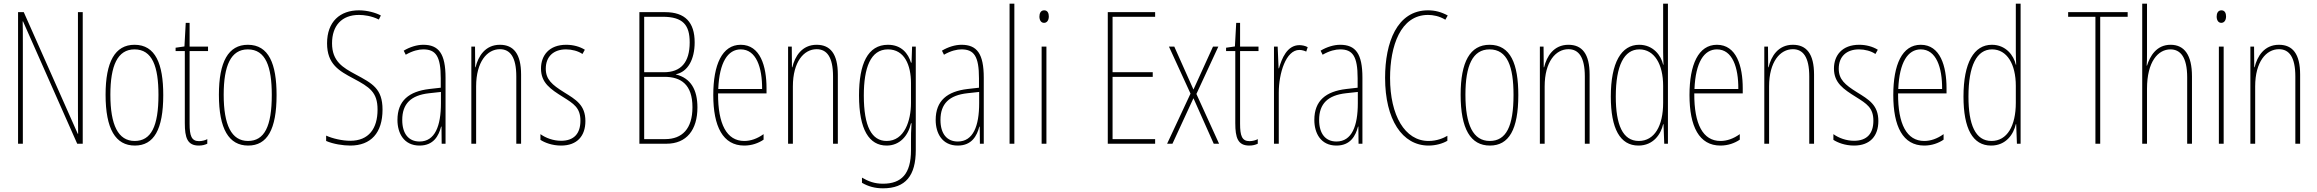

<svg xmlns="http://www.w3.org/2000/svg" viewBox="-20 -780 12572 1042"><path d="M429 0V-714H403V-181C403 -152 404 -99 404 -54H402L109 -714H78V0H104V-547C104 -603 104 -636 103 -664H105L399 0Z M866 -264C866 -433 824 -537 710 -537C604 -537 553 -444 553 -266C553 -80 607 10 712 10C815 10 866 -77 866 -264ZM579 -266C579 -424 618 -512 710 -512C807 -512 840 -418 840 -265C840 -94 800 -15 711 -15C621 -15 579 -102 579 -266Z M1060 -14C1019 -14 1009 -44 1009 -108V-503H1109V-527H1009V-656H988L981 -528L933 -521V-503H983V-112C983 -32 997 10 1059 10C1078 10 1092 6 1105 0V-25C1095 -19 1077 -14 1060 -14Z M1481 -264C1481 -433 1439 -537 1325 -537C1219 -537 1168 -444 1168 -266C1168 -80 1222 10 1327 10C1430 10 1481 -77 1481 -264ZM1194 -266C1194 -424 1233 -512 1325 -512C1422 -512 1455 -418 1455 -265C1455 -94 1415 -15 1326 -15C1236 -15 1194 -102 1194 -266Z M2056 -185C2056 -299 2001 -327 1910 -376C1841 -413 1782 -447 1782 -545C1782 -640 1834 -699 1928 -699C1955 -699 1996 -694 2036 -674L2047 -696C2019 -711 1973 -724 1928 -724C1826 -724 1755 -663 1755 -545C1755 -431 1821 -395 1898 -354C1986 -307 2029 -280 2029 -185C2029 -82 1981 -16 1881 -16C1838 -16 1785 -28 1750 -44V-15C1789 2 1842 10 1881 10C1993 10 2056 -59 2056 -185Z M2277 -537C2243 -537 2204 -525 2171 -505L2182 -483C2220 -505 2253 -512 2277 -512C2345 -512 2372 -475 2372 -355V-304L2310 -297C2200 -284 2137 -234 2137 -129C2137 -57 2172 10 2257 10C2333 10 2361 -43 2374 -93H2376L2377 0H2398V-358C2398 -489 2361 -537 2277 -537ZM2309 -274 2373 -281V-220C2373 -97 2341 -12 2257 -12C2198 -12 2163 -54 2163 -129C2163 -217 2210 -263 2309 -274Z M2693 -537C2613 -537 2575 -474 2561 -415H2559L2558 -527H2538V0H2564V-311C2564 -445 2624 -513 2693 -513C2748 -513 2782 -471 2782 -365V0H2808V-375C2808 -488 2767 -537 2693 -537Z M3157 -123C3157 -210 3106 -239 3040 -280C2976 -320 2942 -349 2942 -407C2942 -475 2986 -512 3052 -512C3084 -512 3118 -503 3141 -487L3154 -510C3127 -527 3091 -537 3053 -537C2960 -537 2916 -479 2916 -408C2916 -330 2968 -296 3035 -254C3094 -217 3130 -195 3130 -125C3130 -56 3096 -16 3025 -16C2983 -16 2942 -31 2913 -52V-21C2936 -6 2976 10 3025 10C3113 10 3157 -43 3157 -123Z M3590 -714H3450V0H3597C3706 0 3765 -75 3765 -197C3765 -293 3729 -356 3648 -376V-377C3713 -390 3750 -458 3750 -550C3750 -659 3698 -714 3590 -714ZM3583 -388H3476V-689H3576C3687 -689 3723 -644 3723 -550C3723 -441 3675 -388 3583 -388ZM3476 -363H3586C3675 -363 3738 -322 3738 -198C3738 -81 3682 -25 3590 -25H3476Z M4000 -537C3899 -537 3851 -429 3851 -264C3851 -94 3903 10 4019 10C4060 10 4096 -3 4124 -22V-52C4089 -27 4054 -15 4019 -15C3924 -15 3876 -106 3877 -273H4140V-301C4140 -421 4106 -537 4000 -537ZM4000 -512C4084 -512 4117 -414 4116 -297H3878C3884 -442 3930 -512 4000 -512Z M4412 -537C4332 -537 4294 -474 4280 -415H4278L4277 -527H4257V0H4283V-311C4283 -445 4343 -513 4412 -513C4467 -513 4501 -471 4501 -365V0H4527V-375C4527 -488 4486 -537 4412 -537Z M4799 -537C4689 -537 4642 -433 4642 -262C4642 -76 4697 10 4792 10C4863 10 4909 -43 4924 -111H4927C4924 -70 4924 -43 4924 -12V35C4924 163 4873 217 4772 217C4727 217 4694 205 4658 184V212C4692 232 4729 242 4772 242C4895 242 4950 173 4950 35V-527H4930L4927 -440H4924C4909 -489 4873 -537 4799 -537ZM4799 -512C4889 -512 4924 -426 4924 -329V-221C4924 -126 4889 -15 4792 -15C4711 -15 4668 -93 4668 -262C4668 -411 4704 -512 4799 -512Z M5198 -537C5164 -537 5125 -525 5092 -505L5103 -483C5141 -505 5174 -512 5198 -512C5266 -512 5293 -475 5293 -355V-304L5231 -297C5121 -284 5058 -234 5058 -129C5058 -57 5093 10 5178 10C5254 10 5282 -43 5295 -93H5297L5298 0H5319V-358C5319 -489 5282 -537 5198 -537ZM5230 -274 5294 -281V-220C5294 -97 5262 -12 5178 -12C5119 -12 5084 -54 5084 -129C5084 -217 5131 -263 5230 -274Z M5485 0V-760H5459V0Z M5647 -724C5627 -724 5621 -706 5621 -690C5621 -672 5629 -656 5646 -656C5662 -656 5672 -670 5672 -691C5672 -707 5666 -724 5647 -724ZM5659 -527H5633V0H5659Z M6249 0V-25H6018V-363H6236V-388H6018V-689H6249V-714H5992V0Z M6441 -272 6314 0H6343L6457 -247L6567 0H6596L6473 -270L6592 -527H6563L6457 -294L6353 -527H6324Z M6761 -14C6720 -14 6710 -44 6710 -108V-503H6810V-527H6710V-656H6689L6682 -528L6634 -521V-503H6684V-112C6684 -32 6698 10 6760 10C6779 10 6793 6 6806 0V-25C6796 -19 6778 -14 6761 -14Z M7032 -535C6965 -535 6936 -462 6921 -409H6919L6914 -527H6894V0H6920V-277C6920 -381 6958 -509 7032 -509C7046 -509 7061 -504 7069 -500L7077 -524C7063 -532 7045 -535 7032 -535Z M7253 -537C7219 -537 7180 -525 7147 -505L7158 -483C7196 -505 7229 -512 7253 -512C7321 -512 7348 -475 7348 -355V-304L7286 -297C7176 -284 7113 -234 7113 -129C7113 -57 7148 10 7233 10C7309 10 7337 -43 7350 -93H7352L7353 0H7374V-358C7374 -489 7337 -537 7253 -537ZM7285 -274 7349 -281V-220C7349 -97 7317 -12 7233 -12C7174 -12 7139 -54 7139 -129C7139 -217 7186 -263 7285 -274Z M7730 -699C7757 -699 7791 -693 7824 -673L7837 -696C7802 -715 7768 -724 7730 -724C7561 -724 7497 -548 7497 -358C7497 -131 7590 10 7733 10C7772 10 7810 -1 7835 -16V-43C7815 -31 7779 -15 7733 -15C7604 -15 7524 -154 7524 -357C7524 -529 7580 -699 7730 -699Z M8220 -264C8220 -433 8178 -537 8064 -537C7958 -537 7907 -444 7907 -266C7907 -80 7961 10 8066 10C8169 10 8220 -77 8220 -264ZM7933 -266C7933 -424 7972 -512 8064 -512C8161 -512 8194 -418 8194 -265C8194 -94 8154 -15 8065 -15C7975 -15 7933 -102 7933 -266Z M8492 -537C8412 -537 8374 -474 8360 -415H8358L8357 -527H8337V0H8363V-311C8363 -445 8423 -513 8492 -513C8547 -513 8581 -471 8581 -365V0H8607V-375C8607 -488 8566 -537 8492 -537Z M8872 10C8953 10 8994 -52 9006 -106H9008L9012 0H9032V-760H9006V-498C9006 -475 9007 -454 9008 -429H9006C8995 -479 8952 -537 8876 -537C8779 -537 8722 -440 8722 -256C8722 -82 8772 10 8872 10ZM8874 -15C8786 -15 8749 -104 8749 -256C8749 -424 8794 -512 8877 -512C8958 -512 9006 -432 9006 -314V-222C9006 -97 8959 -15 8874 -15Z M9298 -537C9197 -537 9149 -429 9149 -264C9149 -94 9201 10 9317 10C9358 10 9394 -3 9422 -22V-52C9387 -27 9352 -15 9317 -15C9222 -15 9174 -106 9175 -273H9438V-301C9438 -421 9404 -537 9298 -537ZM9298 -512C9382 -512 9415 -414 9414 -297H9176C9182 -442 9228 -512 9298 -512Z M9710 -537C9630 -537 9592 -474 9578 -415H9576L9575 -527H9555V0H9581V-311C9581 -445 9641 -513 9710 -513C9765 -513 9799 -471 9799 -365V0H9825V-375C9825 -488 9784 -537 9710 -537Z M10174 -123C10174 -210 10123 -239 10057 -280C9993 -320 9959 -349 9959 -407C9959 -475 10003 -512 10069 -512C10101 -512 10135 -503 10158 -487L10171 -510C10144 -527 10108 -537 10070 -537C9977 -537 9933 -479 9933 -408C9933 -330 9985 -296 10052 -254C10111 -217 10147 -195 10147 -125C10147 -56 10113 -16 10042 -16C10000 -16 9959 -31 9930 -52V-21C9953 -6 9993 10 10042 10C10130 10 10174 -43 10174 -123Z M10404 -537C10303 -537 10255 -429 10255 -264C10255 -94 10307 10 10423 10C10464 10 10500 -3 10528 -22V-52C10493 -27 10458 -15 10423 -15C10328 -15 10280 -106 10281 -273H10544V-301C10544 -421 10510 -537 10404 -537ZM10404 -512C10488 -512 10521 -414 10520 -297H10282C10288 -442 10334 -512 10404 -512Z M10786 10C10867 10 10908 -52 10920 -106H10922L10926 0H10946V-760H10920V-498C10920 -475 10921 -454 10922 -429H10920C10909 -479 10866 -537 10790 -537C10693 -537 10636 -440 10636 -256C10636 -82 10686 10 10786 10ZM10788 -15C10700 -15 10663 -104 10663 -256C10663 -424 10708 -512 10791 -512C10872 -512 10920 -432 10920 -314V-222C10920 -97 10873 -15 10788 -15Z M11378 0V-689H11527V-714H11204V-689H11352V0Z M11632 -492V-760H11606V0H11632V-298C11632 -447 11693 -512 11759 -512C11812 -512 11850 -472 11850 -360V0H11876V-366C11876 -481 11835 -537 11760 -537C11683 -537 11648 -475 11632 -424H11630C11632 -446 11632 -461 11632 -492Z M12036 -724C12016 -724 12010 -706 12010 -690C12010 -672 12018 -656 12035 -656C12051 -656 12061 -670 12061 -691C12061 -707 12055 -724 12036 -724ZM12048 -527H12022V0H12048Z M12348 -537C12268 -537 12230 -474 12216 -415H12214L12213 -527H12193V0H12219V-311C12219 -445 12279 -513 12348 -513C12403 -513 12437 -471 12437 -365V0H12463V-375C12463 -488 12422 -537 12348 -537Z"/></svg>

Font: Noto Sans Bengali ExtraCondensed Thin
Style: Regular
Weight: 100
Width: 2
Designer: Joana Ranito - Universal Thirst; Jelle Bosma - Monotype Design Team
Foundry: Universal Thirst ehf.
Version: Version 3.000